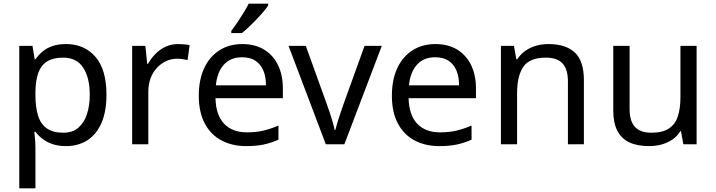

<svg xmlns="http://www.w3.org/2000/svg" viewBox="-20 -786 3900 1046"><path d="M340 -546Q439 -546 499.5 -477Q560 -408 560 -269Q560 -178 532.5 -115.5Q505 -53 455.5 -21.5Q406 10 339 10Q298 10 266 -1Q234 -12 211.5 -29.5Q189 -47 173 -68H167Q169 -51 171 -25Q173 1 173 20V240H85V-536H157L169 -463H173Q189 -486 211.5 -505Q234 -524 265.5 -535Q297 -546 340 -546ZM324 -472Q270 -472 237 -451.5Q204 -431 189 -390Q174 -349 173 -286V-269Q173 -203 187 -157Q201 -111 234.5 -87Q268 -63 326 -63Q375 -63 406.5 -90Q438 -117 453.5 -163.5Q469 -210 469 -270Q469 -362 433.5 -417Q398 -472 324 -472Z M950 -546Q965 -546 982.5 -544.5Q1000 -543 1013 -540L1002 -459Q989 -462 973.5 -464Q958 -466 944 -466Q913 -466 885 -453Q857 -440 835 -416.5Q813 -393 800.5 -360Q788 -327 788 -286V0H700V-536H772L782 -438H786Q803 -468 827 -492.5Q851 -517 882 -531.5Q913 -546 950 -546Z M1300 -546Q1369 -546 1418.5 -516Q1468 -486 1494.5 -431.5Q1521 -377 1521 -304V-251H1154Q1156 -160 1200.5 -112.5Q1245 -65 1325 -65Q1376 -65 1415.5 -74.5Q1455 -84 1497 -102V-25Q1456 -7 1416 1.5Q1376 10 1321 10Q1245 10 1186.5 -21Q1128 -52 1095.5 -113.5Q1063 -175 1063 -264Q1063 -352 1092.5 -415Q1122 -478 1175.5 -512Q1229 -546 1300 -546ZM1299 -474Q1236 -474 1199.5 -433.5Q1163 -393 1156 -321H1429Q1429 -367 1415 -401Q1401 -435 1372.5 -454.5Q1344 -474 1299 -474ZM1441 -756Q1432 -742 1415 -722Q1398 -702 1377.5 -680.5Q1357 -659 1336.5 -639.5Q1316 -620 1298 -606H1240V-618Q1255 -637 1272.5 -663Q1290 -689 1307 -716.5Q1324 -744 1335 -766H1441Z M1755 0 1552 -536H1646L1760 -220Q1768 -198 1777 -171Q1786 -144 1793 -119.5Q1800 -95 1803 -78H1807Q1811 -95 1818.5 -120Q1826 -145 1835.5 -172Q1845 -199 1852 -220L1966 -536H2060L1856 0Z M2352 -546Q2421 -546 2470.5 -516Q2520 -486 2546.5 -431.5Q2573 -377 2573 -304V-251H2206Q2208 -160 2252.5 -112.5Q2297 -65 2377 -65Q2428 -65 2467.5 -74.5Q2507 -84 2549 -102V-25Q2508 -7 2468 1.5Q2428 10 2373 10Q2297 10 2238.5 -21Q2180 -52 2147.5 -113.5Q2115 -175 2115 -264Q2115 -352 2144.5 -415Q2174 -478 2227.5 -512Q2281 -546 2352 -546ZM2351 -474Q2288 -474 2251.5 -433.5Q2215 -393 2208 -321H2481Q2481 -367 2467 -401Q2453 -435 2424.5 -454.5Q2396 -474 2351 -474Z M2967 -546Q3063 -546 3112 -499.5Q3161 -453 3161 -349V0H3074V-343Q3074 -408 3045 -440Q3016 -472 2954 -472Q2865 -472 2831 -422Q2797 -372 2797 -278V0H2709V-536H2780L2793 -463H2798Q2816 -491 2842.5 -509.5Q2869 -528 2901 -537Q2933 -546 2967 -546Z M3775 -536V0H3703L3690 -71H3686Q3669 -43 3642 -25Q3615 -7 3583 1.5Q3551 10 3516 10Q3452 10 3408.5 -10.5Q3365 -31 3343 -74Q3321 -117 3321 -185V-536H3410V-191Q3410 -127 3439 -95Q3468 -63 3529 -63Q3589 -63 3623.5 -85.5Q3658 -108 3672.5 -151.5Q3687 -195 3687 -257V-536Z"/></svg>

Font: Noto Sans Kannada
Style: Regular
Weight: 400
Designer: Jelle Bosma - Monotype Design Team
Foundry: Monotype Imaging Inc.
Version: Version 2.003